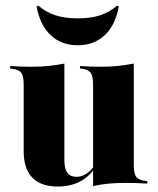

<svg xmlns="http://www.w3.org/2000/svg" viewBox="-20 -655 562 685"><path d="M209.7 -419.4V-209.7H64.5V-353.2Q64.5 -382.3 56.5 -394.4Q48.4 -406.5 24.2 -409.7L16.1 -410.5V-419.4Q40.3 -417.7 58.9 -417.3Q77.4 -416.9 96 -416.9Q125.8 -416.9 153.6 -419.8Q181.5 -422.6 209.7 -428.2ZM209.7 -209.7V-83.1Q209.7 -53.2 220.2 -38.7Q230.6 -24.2 253.2 -24.2Q279 -24.2 301.6 -46Q324.2 -67.7 341.9 -116.1L345.2 -113.7Q323.4 -47.6 283.5 -18.5Q243.5 10.5 186.3 10.5Q125.8 10.5 95.2 -21.4Q64.5 -53.2 64.5 -115.3V-209.7ZM312.1 0V-209.7H457.3V-66.1Q457.3 -37.1 465.3 -25Q473.4 -12.9 497.6 -9.7L505.6 -8.9V0Q482.3 -1.6 463.7 -2Q445.2 -2.4 425.8 -2.4Q396 -2.4 368.5 0Q341.1 2.4 312.1 8.9ZM457.3 -419.4V-209.7H312.1V-353.2Q312.1 -382.3 304 -394.4Q296 -406.5 273.4 -409.7L265.3 -410.5V-419.4Q289.5 -417.7 308.1 -417.3Q326.6 -416.9 344.4 -416.9Q373.4 -416.9 400.8 -419.8Q428.2 -422.6 457.3 -428.2ZM257.3 -493.5Q199.2 -493.5 160.9 -529.4Q122.6 -565.3 110.5 -632.3L116.9 -634.7Q144.4 -611.3 177.8 -600.4Q211.3 -589.5 257.3 -589.5Q304 -589.5 337.1 -600.4Q370.2 -611.3 397.6 -634.7L404 -632.3Q391.9 -565.3 353.6 -529.4Q315.3 -493.5 257.3 -493.5Z"/></svg>

Font: Playfair 144pt SemiCondensed Black
Style: Regular
Weight: 900
Width: 4
Designer: Claus Eggers Sørensen
Foundry: Claus Eggers Sørensen
Version: Version 2.203